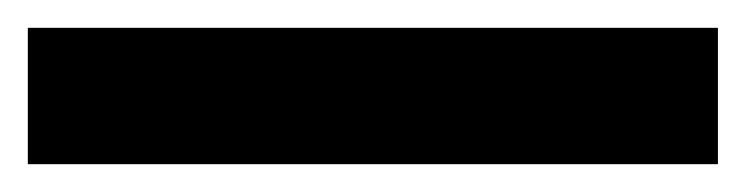

<svg xmlns="http://www.w3.org/2000/svg" viewBox="-23 -971 536 138"><path d="M493 -853H-3V-951H493Z"/></svg>

Font: Noto Sans Telugu UI SemiCondensed
Style: Bold
Weight: 700
Width: 4
Designer: Jelle Bosma - Monotype Design Team
Foundry: Monotype Imaging Inc.
Version: Version 2.005; ttfautohint (v1.8.4.7-5d5b)